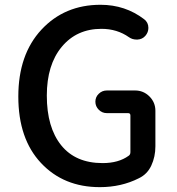

<svg xmlns="http://www.w3.org/2000/svg" viewBox="-20 -770 740 803"><path d="M397.5 12.7Q246.1 12.7 151.4 -88.4Q56.6 -189.5 56.6 -366.2Q56.6 -542 153.3 -646Q250 -750 400.4 -750Q503.9 -750 583 -689.5Q600.6 -675.8 600.6 -653.3Q600.6 -634.8 587.9 -620.1Q575.2 -605.5 554.7 -604.5Q553.7 -604.5 551.8 -604.5Q533.2 -604.5 519.5 -614.3Q469.7 -649.4 404.3 -649.4Q300.8 -649.4 238.3 -574.2Q175.8 -499 175.8 -370.1Q175.8 -237.3 235.8 -162.6Q295.9 -87.9 409.2 -87.9Q475.6 -87.9 517.6 -118.2Q525.4 -123 525.4 -133.8V-287.1Q525.4 -296.9 515.6 -296.9H426.8Q407.2 -296.9 393.1 -311Q378.9 -325.2 378.9 -344.7Q378.9 -364.3 393.1 -377.9Q407.2 -391.6 426.8 -391.6H544.9Q580.1 -391.6 605 -366.7Q629.9 -341.8 629.9 -306.6V-158.2Q629.9 -114.3 612.8 -77.6Q595.7 -41 560.5 -24.4Q487.3 12.7 397.5 12.7Z"/></svg>

Font: Gen Jyuu GothicX Medium
Style: Regular
Weight: 500
Designer: Ryoko NISHIZUKA (kana &amp; ideographs); Paul D. Hunt (Latin, Greek &amp; Cyrillic); Wenlong ZHANG (bopomofo); Sandoll C
Version: Version 1.058.20140828